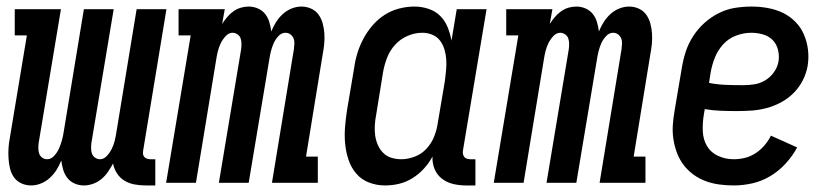

<svg xmlns="http://www.w3.org/2000/svg" viewBox="-20 -558 2540 586"><path d="M75 8Q59 8 45 1.5Q31 -5 22.5 -17Q14 -29 10.5 -44Q7 -59 6 -74.5Q5 -90 6 -106Q7 -122 10 -137L62 -450H25V-530H166L98 -122Q97 -114 97 -105.5Q97 -97 99.5 -89.5Q102 -82 108.5 -77Q115 -72 124 -72Q136 -72 145.5 -82.5Q155 -93 160 -104.5Q165 -116 168.5 -128Q172 -140 174 -153L236 -530H327L259 -122Q258 -114 258 -105.5Q258 -97 260.5 -89.5Q263 -82 270 -77Q277 -72 285 -72Q297 -72 306.5 -82.5Q316 -93 321.5 -104.5Q327 -116 330 -128Q333 -140 335 -153L397 -530H488L417 -99Q416 -93 416.5 -88Q417 -83 420.5 -79Q424 -75 429 -73.5Q434 -72 439 -72H454V8H426Q408 8 391 5Q374 2 360 -6.5Q346 -15 337 -29Q328 -43 325 -59Q318 -46 309.5 -33.5Q301 -21 289.5 -11.5Q278 -2 264 3Q250 8 236 8Q236 8 236 8Q236 8 236 8Q221 8 207.5 2Q194 -4 185.5 -15Q177 -26 173 -39.5Q169 -53 167 -68Q161 -53 152.5 -39.5Q144 -26 132 -15Q120 -4 105 2Q90 8 75 8Q75 8 75 8Q75 8 75 8Z M487 0 562 -450H525V-530H666L658 -485Q665 -496 673.5 -506Q682 -516 692.5 -523.5Q703 -531 715 -534.5Q727 -538 739 -538Q739 -538 739 -538Q739 -538 739 -538Q754 -538 767.5 -532Q781 -526 789.5 -515Q798 -504 802 -490.5Q806 -477 808 -462Q814 -477 822.5 -490.5Q831 -504 843 -515Q855 -526 870 -532Q885 -538 900 -538Q900 -538 900 -538Q900 -538 900 -538Q916 -538 930 -531.5Q944 -525 952.5 -513Q961 -501 965 -486Q969 -471 970 -455.5Q971 -440 969.5 -424Q968 -408 965 -393L914 -80H950V0H810L877 -408Q878 -416 878.5 -424.5Q879 -433 876 -440.5Q873 -448 866.5 -453Q860 -458 851 -458Q839 -458 829.5 -447.5Q820 -437 815 -425.5Q810 -414 807 -402Q804 -390 802 -377L739 0H648L716 -408Q717 -416 717 -424.5Q717 -433 714.5 -440.5Q712 -448 705 -453Q698 -458 690 -458Q678 -458 668.5 -447.5Q659 -437 653.5 -425.5Q648 -414 645 -402Q642 -390 640 -377L578 0Z M1155 8Q1129 8 1106 -1Q1083 -10 1067.5 -28Q1052 -46 1044 -69.5Q1036 -93 1033.5 -118Q1031 -143 1033 -169Q1035 -195 1039 -221L1061 -351Q1064 -374 1071 -396.5Q1078 -419 1089.5 -440.5Q1101 -462 1117.5 -481Q1134 -500 1154.5 -513Q1175 -526 1198.5 -532Q1222 -538 1245 -538Q1267 -538 1288 -531Q1309 -524 1323.5 -509.5Q1338 -495 1346 -475.5Q1354 -456 1358 -434L1374 -530H1465L1393 -99Q1392 -93 1393 -88Q1394 -83 1397 -79Q1400 -75 1405 -73.5Q1410 -72 1416 -72H1431V8H1402Q1382 8 1363 3.5Q1344 -1 1329 -12.5Q1314 -24 1306.5 -42Q1299 -60 1300 -80Q1289 -60 1273.5 -43Q1258 -26 1238.5 -14Q1219 -2 1198 3Q1177 8 1155 8ZM1205 -72Q1225 -72 1246 -80Q1267 -88 1282 -104.5Q1297 -121 1305 -141Q1313 -161 1316 -182L1338 -312Q1340 -328 1341.5 -344.5Q1343 -361 1342 -376.5Q1341 -392 1336.5 -407Q1332 -422 1323 -434Q1314 -446 1299.5 -452Q1285 -458 1269 -458Q1246 -458 1224 -448.5Q1202 -439 1186 -421.5Q1170 -404 1161.5 -382Q1153 -360 1149 -337L1128 -207Q1125 -192 1124 -176Q1123 -160 1125 -145Q1127 -130 1133 -116Q1139 -102 1149.5 -91.5Q1160 -81 1174.5 -76.5Q1189 -72 1205 -72Z M1487 0 1562 -450H1525V-530H1666L1658 -485Q1665 -496 1673.5 -506Q1682 -516 1692.5 -523.5Q1703 -531 1715 -534.5Q1727 -538 1739 -538Q1739 -538 1739 -538Q1739 -538 1739 -538Q1754 -538 1767.5 -532Q1781 -526 1789.5 -515Q1798 -504 1802 -490.5Q1806 -477 1808 -462Q1814 -477 1822.5 -490.5Q1831 -504 1843 -515Q1855 -526 1870 -532Q1885 -538 1900 -538Q1900 -538 1900 -538Q1900 -538 1900 -538Q1916 -538 1930 -531.5Q1944 -525 1952.5 -513Q1961 -501 1965 -486Q1969 -471 1970 -455.5Q1971 -440 1969.5 -424Q1968 -408 1965 -393L1914 -80H1950V0H1810L1877 -408Q1878 -416 1878.5 -424.5Q1879 -433 1876 -440.5Q1873 -448 1866.5 -453Q1860 -458 1851 -458Q1839 -458 1829.5 -447.5Q1820 -437 1815 -425.5Q1810 -414 1807 -402Q1804 -390 1802 -377L1739 0H1648L1716 -408Q1717 -416 1717 -424.5Q1717 -433 1714.5 -440.5Q1712 -448 1705 -453Q1698 -458 1690 -458Q1678 -458 1668.5 -447.5Q1659 -437 1653.5 -425.5Q1648 -414 1645 -402Q1642 -390 1640 -377L1578 0Z M2219 8Q2197 8 2175 5Q2153 2 2133 -5.5Q2113 -13 2096 -25.5Q2079 -38 2066.5 -54.5Q2054 -71 2046.5 -90.5Q2039 -110 2035.5 -132Q2032 -154 2033.5 -176Q2035 -198 2039 -221L2061 -351Q2065 -376 2073 -400.5Q2081 -425 2095.5 -447.5Q2110 -470 2130 -488Q2150 -506 2174 -518Q2198 -530 2223.5 -534Q2249 -538 2274 -538Q2299 -538 2323.5 -533.5Q2348 -529 2369 -519Q2390 -509 2407 -492Q2424 -475 2433.5 -453Q2443 -431 2446 -406.5Q2449 -382 2445 -357Q2441 -334 2430 -312.5Q2419 -291 2402 -274Q2385 -257 2363.5 -245.5Q2342 -234 2319 -228Q2296 -222 2273.5 -220.5Q2251 -219 2228 -219Q2203 -219 2178.5 -220Q2154 -221 2131 -225L2128 -207Q2124 -183 2125 -157.5Q2126 -132 2138 -112Q2150 -92 2172 -82Q2194 -72 2219 -72Q2236 -72 2253 -76Q2270 -80 2285.5 -90Q2301 -100 2313 -114Q2325 -128 2333 -144L2413 -108Q2399 -82 2378 -59Q2357 -36 2331 -20.5Q2305 -5 2276.5 1.5Q2248 8 2219 8ZM2247 -298Q2264 -298 2281.5 -300.5Q2299 -303 2315 -312.5Q2331 -322 2342 -337.5Q2353 -353 2356 -370Q2359 -388 2354.5 -406Q2350 -424 2338 -436Q2326 -448 2308.5 -453Q2291 -458 2273 -458Q2250 -458 2227 -449.5Q2204 -441 2187.5 -423Q2171 -405 2162 -382.5Q2153 -360 2149 -337L2144 -305Q2169 -300 2195 -299Q2221 -298 2247 -298Z"/></svg>

Font: Iosevka Slab Medium
Style: Italic
Weight: 500
Italic angle: -9°
Monospace: yes
Designer: Belleve Invis
Foundry: Belleve Invis
Version: Version 11.1.0; ttfautohint (v1.8.3)